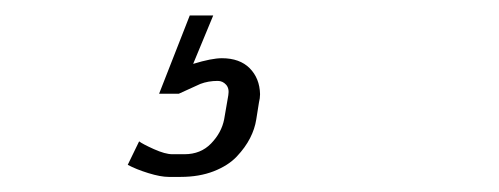

<svg xmlns="http://www.w3.org/2000/svg" viewBox="-20 -20 644 248"><path d="M229.5 62.5Q253.4 55.2 266.6 55.2Q289.6 55.2 302.5 68.1Q315.4 81.1 315.9 101.6Q315.9 106.9 314.5 112.3L311 134.3Q309.1 146.5 303 158.4Q296.9 170.4 285.9 182.1Q274.9 193.8 256.1 201.2Q237.3 208.5 213.4 208.5H197.8Q187.5 208.5 171.6 203.6Q155.8 198.7 145 192.9L159.7 162.6Q164.1 166 178.7 172.6Q193.4 179.2 202.6 179.2H218.3Q239.3 179.2 252.7 165.3Q266.1 151.4 269.5 134.3L274.9 103Q276.4 94.2 272 89.4Q267.6 84.5 261.2 84.5Q249 84.5 238.8 88.4L210.9 101.1H185.5L225.1 0H255.4Z"/></svg>

Font: Resagnicto
Style: Italic
Weight: 500
Italic angle: -10°
Version: Version 0.999